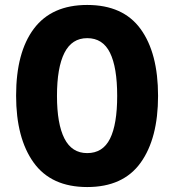

<svg xmlns="http://www.w3.org/2000/svg" viewBox="-20 -745 703 775"><path d="M618 -358Q618 -186 547.5 -88Q477 10 332 10Q187 10 116 -88.5Q45 -187 45 -359Q45 -534 117 -629.5Q189 -725 332 -725Q477 -725 547.5 -628Q618 -531 618 -358ZM210 -358Q210 -245 240 -186Q270 -127 332 -127Q395 -127 424 -185Q453 -243 453 -358Q453 -473 424 -532Q395 -591 332 -591Q270 -591 240 -531.5Q210 -472 210 -358Z"/></svg>

Font: Noto Sans Condensed ExtraBold
Style: Regular
Weight: 800
Width: 3
Designer: Monotype Design Team
Foundry: Monotype Imaging Inc.
Version: Version 2.013; ttfautohint (v1.8.4.7-5d5b)